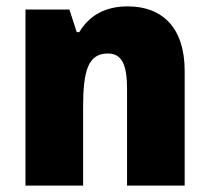

<svg xmlns="http://www.w3.org/2000/svg" viewBox="-20 -583 658 603"><path d="M381 -563C310 -563 260 -534 229 -482H221L198 -553H60V0H241V-246C241 -362 257 -415 319 -415C364 -415 379 -377 379 -304V0H560V-360C560 -497 489 -563 381 -563Z"/></svg>

Font: Noto Sans Devanagari UI SemiCondensed Black
Style: Regular
Weight: 900
Width: 4
Designer: Jelle Bosma - Monotype Design Team
Foundry: Monotype Imaging Inc.
Version: Version 2.004